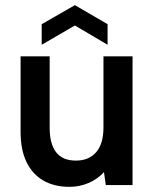

<svg xmlns="http://www.w3.org/2000/svg" viewBox="-20 -719 600 746"><path d="M398 -545 271 -620 142 -545V-625L271 -699L398 -625ZM495 0H391L384 -50Q359 -23 324 -8Q289 7 250 7Q191 7 148.5 -17.5Q106 -42 83 -89.5Q60 -137 60 -207V-500H173V-222Q173 -160 198 -127.5Q223 -95 275 -95Q325 -95 353.5 -127.5Q382 -160 382 -224V-500H495Z"/></svg>

Font: Albert Sans SemiBold
Style: Regular
Weight: 600
Designer: Andreas Rasmussen
Foundry: a.Foundry
Version: Version 1.025